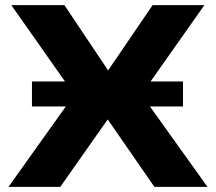

<svg xmlns="http://www.w3.org/2000/svg" viewBox="-20 -725 837 745"><path d="M13 0 294 -394V-321L24 -705H230L402 -448H397L572 -705H773L503 -322V-394L785 0H579L395 -266H401L214 0ZM104 -312V-409H690V-312Z"/></svg>

Font: Nunito Sans 7pt SemiExpanded ExtraBold
Style: Regular
Weight: 800
Width: 6
Designer: Vernon Adams
Foundry: Vernon Adams
Version: Version 3.101;gftools[0.9.27]